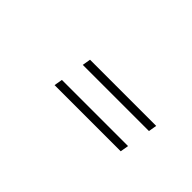

<svg xmlns="http://www.w3.org/2000/svg" viewBox="43 -799 870 870"><g transform="rotate(45 478.0 -363.5)"><path d="M335.6 -421.2 342.3 -460.9H766.3L759.6 -421.2ZM316.8 -306.1H740.8L734 -266H310Z"/></g></svg>

Font: Karasuma Gothic
Style: Bold Italic
Weight: 700
Italic angle: 9.39998°
Designer: Rasmus Andersson / Ryoko Nishizuka
Foundry: Genbu
Version: Version 1.00